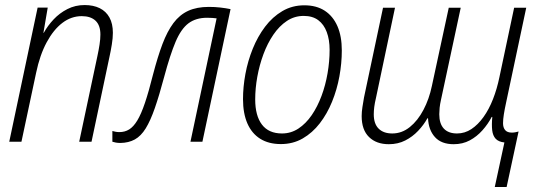

<svg xmlns="http://www.w3.org/2000/svg" viewBox="-20 -561 2142 760"><path d="M16.6 0 128.9 -530.8H168.9L151.9 -431.2H153.3Q168.9 -459.5 192.4 -484.4Q215.8 -509.3 246.8 -525.1Q277.8 -541 314.9 -541Q349.6 -541 374.8 -528.6Q399.9 -516.1 413.3 -491.7Q426.8 -467.3 426.8 -431.2Q426.8 -410.6 422.6 -384.8Q418.5 -358.9 413.1 -335L342.3 0H293.5L365.7 -339.8Q370.6 -362.3 374 -384.3Q377.4 -406.2 377.4 -424.3Q377.4 -460.9 358.2 -479Q338.9 -497.1 303.7 -497.1Q262.2 -497.1 227.1 -470.5Q191.9 -443.8 164.8 -393.6Q137.7 -343.3 123 -272.9L64.9 0Z M456.5 4.9Q446.8 4.9 438.7 3.4Q430.7 2 424.8 0V-42.5Q430.2 -41 436.8 -39.6Q443.4 -38.1 452.6 -38.1Q474.1 -38.1 491.2 -48.6Q508.3 -59.1 523.4 -84Q538.6 -108.9 553.7 -153.6Q568.8 -198.2 585.9 -266.6Q604 -335.9 623 -386.5Q642.1 -437 666.5 -469.7Q690.9 -502.4 724.9 -518.1Q758.8 -533.7 806.6 -533.7Q830.6 -533.7 852.1 -531.2Q873.5 -528.8 892.6 -524.9L781.2 0H733.9L837.4 -488.3Q830.1 -489.3 820.6 -490Q811 -490.7 799.8 -490.7Q755.4 -490.7 726.1 -468.8Q696.8 -446.8 675 -395.5Q653.3 -344.2 629.9 -256.8Q610.4 -183.6 593 -133.5Q575.7 -83.5 556.9 -53Q538.1 -22.5 513.7 -9Q489.3 4.4 456.5 4.9Z M1091.8 9.3Q1043.5 9.3 1010 -11.7Q976.6 -32.7 959.2 -72.5Q941.9 -112.3 941.9 -168.5Q941.9 -216.8 951.4 -268.3Q960.9 -319.8 980.5 -368.2Q1000 -416.5 1029.3 -455.3Q1058.6 -494.1 1097.7 -517.1Q1136.7 -540 1184.6 -540Q1232.4 -540 1265.4 -518.6Q1298.3 -497.1 1315.7 -457.3Q1333 -417.5 1333 -361.3Q1333 -311 1323.5 -258.8Q1314 -206.5 1294.4 -158.4Q1274.9 -110.4 1245.8 -72.8Q1216.8 -35.2 1178.2 -12.9Q1139.6 9.3 1091.8 9.3ZM1096.2 -32.7Q1131.8 -32.7 1161.4 -52.2Q1190.9 -71.8 1213.9 -105.2Q1236.8 -138.7 1252.7 -181.4Q1268.6 -224.1 1276.6 -271Q1284.7 -317.9 1284.7 -363.8Q1284.7 -403.8 1273.4 -434.1Q1262.2 -464.4 1239.7 -481.2Q1217.3 -498 1182.1 -498Q1145.5 -498 1115.5 -478Q1085.4 -458 1062 -423.6Q1038.6 -389.2 1022.7 -346.2Q1006.8 -303.2 998.5 -257.1Q990.2 -210.9 990.2 -167.5Q990.2 -103 1016.8 -67.9Q1043.5 -32.7 1096.2 -32.7Z M1938.5 179.2 1976.6 2.9Q1953.6 0.5 1942.1 -11.7Q1930.7 -23.9 1928.2 -45.9Q1925.8 -67.9 1928.7 -98.1H1926.3Q1911.6 -69.8 1889.6 -45.2Q1867.7 -20.5 1839.6 -5.4Q1811.5 9.8 1775.9 9.8Q1727.1 9.8 1701.7 -18.3Q1676.3 -46.4 1674.3 -92.8H1671.9Q1657.2 -66.4 1635 -43Q1612.8 -19.5 1584 -4.9Q1555.2 9.8 1519 9.8Q1469.7 9.8 1440.7 -18.6Q1411.6 -46.9 1411.6 -101.6Q1411.6 -117.7 1414.6 -137.2Q1417.5 -156.7 1420.9 -175.3L1496.1 -530.3H1543.5L1468.3 -173.8Q1463.4 -153.3 1461.4 -137.5Q1459.5 -121.6 1459.5 -108.4Q1459.5 -70.8 1478.8 -51.8Q1498 -32.7 1532.7 -32.7Q1570.8 -32.7 1602.3 -58.1Q1633.8 -83.5 1656.2 -126.2Q1678.7 -168.9 1689.5 -220.7L1756.3 -530.3H1803.7L1725.6 -166Q1721.7 -148.9 1720.2 -134.3Q1718.8 -119.6 1718.8 -108.9Q1718.8 -71.3 1736.8 -52Q1754.9 -32.7 1789.1 -32.7Q1819.8 -32.7 1845.9 -50Q1872.1 -67.4 1893.8 -97.7Q1915.5 -127.9 1931.4 -168.5Q1947.3 -209 1957 -256.3L2015.1 -530.3H2063L1983.4 -155.3Q1977.5 -128.4 1974.4 -108.4Q1971.2 -88.4 1971.2 -73.2Q1971.2 -56.2 1979.5 -46.1Q1987.8 -36.1 2006.3 -36.1Q2012.7 -36.1 2019.8 -37.4Q2026.9 -38.6 2032.7 -40.5L1985.4 179.2Z"/></svg>

Font: Open Sans SemiCondensed Light
Style: Italic
Weight: 300
Width: 4
Italic angle: -12°
Designer: Monotype Design Team
Foundry: Monotype Imaging Inc.
Version: Version 3.000